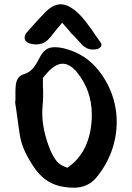

<svg xmlns="http://www.w3.org/2000/svg" viewBox="-20 -877 614 895"><path d="M413 -646Q385 -646 364 -667Q345 -687 325 -709Q319 -714 312 -722Q305 -730 297 -740L276 -764L270 -771L264 -764L242 -738Q231 -724 222 -712.5Q213 -701 205 -693Q182 -670 148 -670Q145 -670 140 -670.5Q135 -671 128 -672Q102 -677 96 -693Q95 -695 95 -701Q95 -716 105 -726Q130 -755 152.5 -779.5Q175 -804 194 -823Q229 -857 263 -857Q300 -857 344 -816Q362 -799 379 -777Q396 -755 408 -738Q420 -721 422 -717L449 -679Q455 -670 452 -662Q447 -653 433 -648Q426 -647 421 -646.5Q416 -646 413 -646ZM323 -2Q312 -2 300 -3Q288 -4 277 -6Q196 -18 146 -87Q83 -174 72 -250Q70 -266 65.5 -294.5Q61 -323 56 -363L50 -404H52V-432Q52 -446 52 -456.5Q52 -467 53 -474Q56 -519 88 -530Q115 -538 131 -555.5Q147 -573 163 -605Q177 -633 193.5 -645Q210 -657 235 -657Q255 -657 272 -653Q362 -632 419 -572Q470 -518 497 -450Q524 -382 524 -309Q524 -238 499.5 -171Q475 -104 428 -48Q389 -2 323 -2ZM294 -95 298 -98Q392 -164 406 -301Q407 -308 407.5 -318.5Q408 -329 408 -342Q408 -456 338 -541Q305 -580 272 -580Q241 -580 205 -543L190 -526L182 -516L180 -513V-473Q181 -466 181 -456Q181 -446 181 -432Q181 -418 180.5 -407.5Q180 -397 179 -390Q178 -377 177.5 -367.5Q177 -358 177 -352Q177 -267 216 -174Q229 -145 243.5 -126.5Q258 -108 289 -97Z"/></svg>

Font: Mansalva
Style: Regular
Weight: 400
Designer: Carolina Short
Foundry: Carolina Short
Version: Version 2.112; ttfautohint (v1.8.4.7-5d5b)